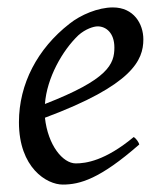

<svg xmlns="http://www.w3.org/2000/svg" viewBox="-20 -477 433 517"><path d="M366 -371C366 -413 340 -457 284 -457C244 -457 197 -437 167 -413C81 -346 31 -251 31 -148C31 -25 106 20 149 20C195 20 249 5 355 -88C354 -93 347 -104 340 -108C263 -44 211 -37 184 -37C149 -37 109 -86 101 -160C337 -248 366 -315 366 -371ZM191 -382C210 -399 232 -406 243 -406C265 -406 288 -389 288 -349C288 -304 271 -263 101 -197C106 -267 148 -341 191 -382Z"/></svg>

Font: Oxford Ugaritic Clay
Style: Regular
Weight: 400
Designer: Jacob Thomas
Foundry: Bengal Creative Media Limited
Version: Version 1.000